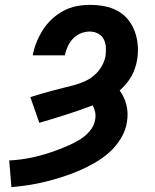

<svg xmlns="http://www.w3.org/2000/svg" viewBox="-20 -763 640 791"><path d="M27 8 18 -102Q43 -103 68 -106.5Q93 -110 118 -115.5Q143 -121 167.5 -128.5Q192 -136 216 -145Q240 -154 264 -164.5Q288 -175 310.5 -189Q333 -203 350.5 -224Q368 -245 372 -270Q375 -286 372 -301Q369 -316 362 -329Q307 -308 252 -290.5Q197 -273 142 -257L105 -363Q127 -370 149.5 -376.5Q172 -383 194 -389Q216 -395 239 -400.5Q262 -406 284 -412Q306 -418 328 -427.5Q350 -437 368.5 -453Q387 -469 399 -490Q411 -511 415 -533Q417 -551 416 -569Q415 -587 407 -602Q399 -617 383.5 -625Q368 -633 350 -633Q331 -633 312.5 -625.5Q294 -618 280.5 -603.5Q267 -589 259 -571.5Q251 -554 247 -535H115Q120 -563 130.5 -589Q141 -615 156.5 -639.5Q172 -664 194 -684.5Q216 -705 241.5 -718.5Q267 -732 295 -737.5Q323 -743 350 -743Q380 -743 409.5 -737.5Q439 -732 464 -718.5Q489 -705 507 -683Q525 -661 535 -634Q545 -607 547.5 -577Q550 -547 545 -517Q542 -499 536 -481.5Q530 -464 521 -448Q512 -432 499.5 -417.5Q487 -403 473 -390Q483 -377 490 -361.5Q497 -346 501 -330Q505 -314 505.5 -296Q506 -278 503 -261Q498 -226 478.5 -193.5Q459 -161 431 -136Q403 -111 371 -92.5Q339 -74 305 -59.5Q271 -45 236.5 -34Q202 -23 167.5 -14.5Q133 -6 97.5 -0.5Q62 5 27 8Z"/></svg>

Font: Iosevka Curly Slab XBdExObl
Style: Regular
Weight: 800
Width: 7
Italic angle: -9°
Monospace: yes
Designer: Belleve Invis
Foundry: Belleve Invis
Version: Version 11.1.0; ttfautohint (v1.8.3)